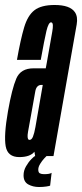

<svg xmlns="http://www.w3.org/2000/svg" viewBox="-39 -626 329 770"><path d="M102 0 99 -17.5Q81.5 4 38.5 4Q-8.5 4 -16.2 -39.5Q-24 -83 -7 -180Q9 -270.5 26.5 -311.2Q44 -352 95.5 -352H144.5L148.5 -373.5Q164 -460.5 170.5 -498.5Q176.5 -532 168.5 -535.5Q167.5 -536.5 166 -536.5Q155.5 -536.5 147.2 -501.8Q139 -467 124.5 -386H29Q43.5 -468 57.8 -516Q72 -564 99.2 -585Q126.5 -606 180 -606Q242 -606 261.5 -577Q274 -558.5 268.5 -527.5Q255 -449 232 -321L175.5 0ZM103 -116 132.5 -285.5H127.5Q107 -285.5 102.5 -259.5Q98 -233.5 88.5 -181Q79.5 -130.5 73.5 -98Q68.5 -70 76.5 -65.5Q77.5 -65 79.5 -65Q88 -65 93.2 -78Q98.5 -91 103 -116ZM117.5 124Q93 124 74.2 113.5Q55.5 103 55.5 77Q55.5 58 65.5 40.8Q75.5 23.5 86.8 12.2Q98 1 101 0H147.5Q146 1 137.8 10Q129.5 19 122 31.2Q114.5 43.5 114.5 54Q114.5 66 121 69.2Q127.5 72.5 137.5 72.5Q161 72.5 168 67L162 118.5Q159.5 120 146.5 122Q133.5 124 117.5 124Z"/></svg>

Font: Anybody UltraCondensed Medium
Style: Italic
Weight: 500
Width: 1
Italic angle: -10°
Designer: Tyler Finck
Foundry: Etcetera Type Company
Version: Version 1.010; ttfautohint (v1.8.3) -l 8 -r 50 -G 200 -x 14 